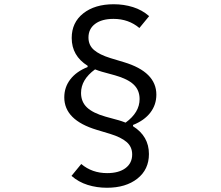

<svg xmlns="http://www.w3.org/2000/svg" viewBox="-20 -835 1040 905"><path d="M484 50Q436 50 393 36.5Q350 23 317 -6L363 -62Q414 -19 485 -19Q540 -19 571.5 -42.5Q603 -66 603 -107Q603 -143 577 -165.5Q551 -188 499 -204L436 -223Q283 -269 283 -376Q283 -424 311.5 -461Q340 -498 393 -519V-525Q318 -572 318 -656Q318 -729 372.5 -772Q427 -815 516 -815Q564 -815 607 -801.5Q650 -788 683 -759L637 -703Q586 -746 515 -746Q460 -746 428.5 -722.5Q397 -699 397 -658Q397 -622 423 -599.5Q449 -577 501 -561L564 -542Q717 -496 717 -389Q717 -341 688.5 -304Q660 -267 607 -246V-240Q682 -193 682 -109Q682 -36 627.5 7Q573 50 484 50ZM522 -480 460 -497Q446 -501 428 -508Q362 -460 362 -397Q362 -355 390 -328.5Q418 -302 478 -285L540 -268Q554 -264 572 -257Q638 -305 638 -368Q638 -410 610 -436.5Q582 -463 522 -480Z"/></svg>

Font: IBM Plex Sans JP
Style: Regular
Weight: 400
Designer: Mike Abbink; Paul van der Laan; Pieter van Rosmalen; Wujin Sim; Yejin Wi; Jinhee Kim; Boomi Park; Yona Kim; Kichan Ma
Foundry: Sandoll Inc.
Version: Version 1.000